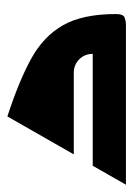

<svg xmlns="http://www.w3.org/2000/svg" viewBox="-21 -290 373 540"><g transform="rotate(-90 166.0 -20.5)"><path d="M-84 146.7H368Q374.7 146.7 385.3 143.3Q396 140 396 118.7Q396 25.3 364.7 -30Q333.3 -85.3 270 -120Q206.7 -154.7 108 -186.7L1.3 0H230.7Q253.3 0 268.7 15.3Q284 30.7 284 53.3H-30.7Z"/></g></svg>

Font: Qahiri
Style: Regular
Weight: 400
Designer: Khaled Hosny
Foundry: Alif Type
Version: Version 3.00